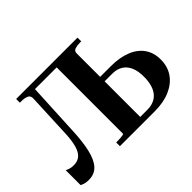

<svg xmlns="http://www.w3.org/2000/svg" viewBox="-137 -987 1277 1277"><g transform="rotate(-45 501.5 -348.5)"><path d="M219 -710H541V-668H219ZM181 -310 195 -629Q197 -657 177 -666Q157 -675 128 -675H112V-710H249L229 -307Q225 -200 208.5 -128.5Q192 -57 159.5 -22Q127 13 73 13Q49 13 34 8Q19 3 10 -2V-142Q18 -138 33 -132.5Q48 -127 71 -127Q108 -127 131 -146.5Q154 -166 166 -207Q178 -248 181 -310ZM705 0H378V-35H385Q401 -35 415.5 -36Q430 -37 440.5 -39Q451 -41 451 -44V-710H689V-675H676Q650 -675 630.5 -668.5Q611 -662 611 -640V-42H678Q723 -42 754.5 -61.5Q786 -81 802 -119.5Q818 -158 818 -212Q818 -268 802 -304Q786 -340 756 -358.5Q726 -377 683 -377H573V-419H710Q794 -419 854 -395Q914 -371 946 -325.5Q978 -280 978 -215Q978 -149 944.5 -101Q911 -53 850 -26.5Q789 0 705 0Z"/></g></svg>

Font: Roboto Serif 144pt SemiBold
Style: Regular
Weight: 600
Version: Version 1.008